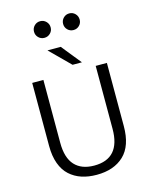

<svg xmlns="http://www.w3.org/2000/svg" viewBox="-155 -1186 1019 1294"><g transform="rotate(-15 355.0 -538.5)"><path d="M254 -972Q229.5 -972 212.8 -988.8Q196 -1005.5 196 -1029.5Q196 -1054 212.8 -1071Q229.5 -1088 254 -1088Q278 -1088 295 -1071Q312 -1054 312 -1029.5Q312 -1005.5 295 -988.8Q278 -972 254 -972ZM457 -972Q432.5 -972 415.8 -988.8Q399 -1005.5 399 -1029.5Q399 -1054 415.8 -1071Q432.5 -1088 457 -1088Q481 -1088 497.8 -1071Q514.5 -1054 514.5 -1029.5Q514.5 -1005.5 497.8 -988.8Q481 -972 457 -972ZM454.5 -747.5H389.5L251 -885H343.5ZM356 11Q298 11 251.2 -4.5Q204.5 -20 169 -52Q133.5 -84 114.2 -136.5Q95 -189 95 -259V-700H173V-261.5Q173 -156 220.2 -104.8Q267.5 -53.5 356 -53.5Q538 -53.5 538 -261V-700H616V-259Q616 -121.5 546.2 -55.2Q476.5 11 356 11Z"/></g></svg>

Font: League Mono Light
Style: Regular
Weight: 300
Width: 6
Designer: Tyler Finck
Foundry: The League of Moveable Type / Tyler Finck
Version: Version 2.210